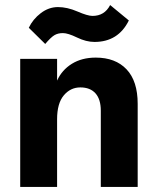

<svg xmlns="http://www.w3.org/2000/svg" viewBox="-20 -740 620 760"><path d="M159 -566 94 -630Q110 -664 141.5 -688Q173 -712 209.5 -712Q246 -712 286.5 -694.5Q327 -677 346 -677Q394 -677 416 -720L490 -659Q448 -574 354 -574Q321 -574 285 -591.5Q249 -609 229 -609Q209 -609 195 -600.5Q181 -592 159 -566ZM525 0H379V-302Q379 -347 358 -370.5Q337 -394 298 -394Q259 -394 232.5 -362.5Q206 -331 206 -268V0H60V-507H206V-421Q225 -463 264.5 -487.5Q304 -512 359 -512Q437 -512 481 -465.5Q525 -419 525 -329Z"/></svg>

Font: Hind Jalandhar
Style: Bold
Weight: 700
Designer: Namrata Goyal
Foundry: Indian Type Foundry
Version: Version 0.702;PS 1.0;hotconv 1.0.81;makeotf.lib2.5.63406